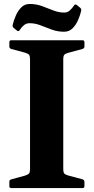

<svg xmlns="http://www.w3.org/2000/svg" viewBox="-20 -953 475 973"><path d="M132.2 0V-749H300.6V0ZM37 0Q27.4 0 27.4 -10V-31.8Q27.4 -41.2 36.8 -44L107 -63.1Q123.7 -68.6 127.9 -75Q132.2 -81.3 132.2 -95.7V-206.8H300.6V-97.6Q300.6 -79.8 305.7 -73.9Q310.8 -68 323.9 -64.2L398.9 -44Q407.9 -40.4 407.9 -31.4V-9.6Q407.9 0 397.9 0ZM27.4 -739Q27.4 -749 37 -749H397.9Q407.9 -749 407.9 -739.4V-717.7Q407.9 -708.7 398.9 -705.1L323.9 -684.8Q310.8 -681 305.7 -675.2Q300.6 -669.3 300.6 -651.4V-542.2H132.2V-653.3Q132.2 -667.7 127.9 -674.4Q123.7 -681 107 -686L36.8 -705.1Q27.4 -707.8 27.4 -717.2ZM50.3 -810.7Q41.9 -816.7 44.3 -826.9Q49.7 -850.1 60.4 -874.4Q71.1 -898.8 88.2 -915.9Q105.3 -932.9 130.4 -932.9Q164.1 -932.9 193.3 -922Q222.4 -911.1 250.1 -900.2Q277.7 -889.3 305.6 -889.3Q321.6 -889.3 333.4 -899.7Q345.2 -910.2 355.8 -925.8Q361 -933.8 369 -927.8L385.9 -914Q393.1 -908.4 391.5 -898.4Q386.5 -876.2 375.6 -851.3Q364.8 -826.3 347.6 -809.3Q330.5 -792.2 304.8 -792.2Q271.7 -792.2 242.6 -802.9Q213.4 -813.6 185.8 -824.5Q158.1 -835.4 129.6 -835.4Q113.6 -835.4 101.3 -825.4Q89 -815.3 79.3 -799.8Q73.7 -791.9 66.5 -797.5Z"/></svg>

Font: Hahmlet
Style: Regular
Weight: 400
Designer: Minjoo Ham & Mark Frömberg
Foundry: hypertype
Version: Version 1.002